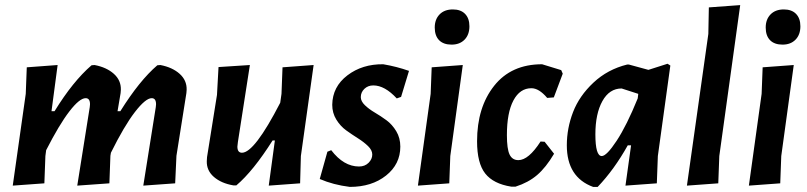

<svg xmlns="http://www.w3.org/2000/svg" viewBox="-20 -724 3164 753"><path d="M206 -469 182 -288H194Q266 -405 339 -468L351 -469Q398 -460 426.5 -434.5Q455 -409 454 -372L453 -359L441 -288H452Q527 -408 597 -468L609 -469Q656 -460 684.5 -434.5Q713 -409 712 -372L711 -359L672 -113L667 -5L542 4L591 -304L592 -315Q592 -339 575 -339Q551 -339 509 -284.5Q467 -230 415 -125L413 -113L409 -5L283 4L332 -304L333 -315Q333 -339 316 -339Q292 -339 252 -287Q212 -235 161 -135L158 -112L154 -5L30 4L81 -356L85 -460Z M960 -469 913 -167 911 -149Q911 -125 929 -125Q978 -125 1079 -321L1084 -356L1088 -460L1210 -469L1160 -112L1157 -5L1034 4L1058 -173H1049Q973 -53 907 3H895Q848 -5 819 -30Q790 -55 791 -92L792 -108L831 -352L837 -461Z M1483 -472Q1536 -463 1584 -446L1553 -344L1536 -338Q1489 -389 1444 -389Q1423 -389 1409 -375.5Q1395 -362 1395 -343Q1395 -327 1411 -311.5Q1427 -296 1450 -282.5Q1473 -269 1495.5 -252.5Q1518 -236 1534 -209.5Q1550 -183 1550 -149Q1550 -80 1494 -35.5Q1438 9 1352 9Q1287 1 1234 -22L1264 -129L1279 -135Q1328 -71 1388 -71Q1411 -71 1425.5 -85.5Q1440 -100 1440 -118Q1440 -135 1423.5 -151Q1407 -167 1384 -181.5Q1361 -196 1338 -212.5Q1315 -229 1299 -255Q1283 -281 1283 -313Q1284 -384 1342.5 -428.5Q1401 -473 1483 -472Z M1756 -687Q1787 -687 1804 -669.5Q1821 -652 1821 -621Q1821 -588 1802 -568.5Q1783 -549 1751 -549Q1719 -549 1702 -566.5Q1685 -584 1685 -616Q1685 -648 1704 -667.5Q1723 -687 1756 -687ZM1795 -469 1746 -112 1742 -5 1619 4 1669 -356 1673 -460Z M2106 -472 2181 -449 2187 -435 2152 -342 2126 -340Q2094 -378 2064 -378Q2019 -378 1993.5 -330Q1968 -282 1968 -194Q1968 -140 1978.5 -118Q1989 -96 2013 -96Q2053 -96 2100 -169L2116 -168L2153 -121Q2121 -67 2086.5 -37.5Q2052 -8 2002 8H1985Q1915 -3 1883 -43.5Q1851 -84 1851 -170Q1851 -303 1918 -387.5Q1985 -472 2106 -472Z M2440 -471H2446L2523 -450L2598 -474L2609 -467L2560 -112L2556 -5L2433 4L2455 -154H2442Q2389 -59 2324 9H2306Q2203 -29 2203 -154Q2203 -221 2227.5 -284.5Q2252 -348 2307.5 -400Q2363 -452 2440 -471ZM2315 -197Q2315 -112 2340 -112Q2359 -112 2398.5 -172Q2438 -232 2481 -338L2483 -354V-356L2418 -377Q2370 -377 2342.5 -327.5Q2315 -278 2315 -197Z M2883 -704 2801 -112 2797 -5 2674 4 2758 -591 2760 -695Z M3054 -687Q3085 -687 3102 -669.5Q3119 -652 3119 -621Q3119 -588 3100 -568.5Q3081 -549 3049 -549Q3017 -549 3000 -566.5Q2983 -584 2983 -616Q2983 -648 3002 -667.5Q3021 -687 3054 -687ZM3093 -469 3044 -112 3040 -5 2917 4 2967 -356 2971 -460Z"/></svg>

Font: Alegreya Sans SC
Style: Bold Italic
Weight: 700
Italic angle: -7°
Designer: Juan Pablo del Peral
Foundry: Huerta Tipografica
Version: Version 2.007